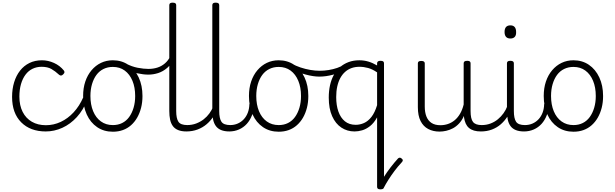

<svg xmlns="http://www.w3.org/2000/svg" viewBox="-20 -973 4632 1446"><path d="M325 17Q208 17 139.5 -52Q71 -121 71 -243Q71 -303 86.5 -353.5Q102 -404 131 -441Q160 -478 201.5 -498.5Q243 -519 296 -519Q342 -519 386.5 -499Q431 -479 461 -442Q466 -435 465.5 -428.5Q465 -422 456 -413Q447 -404 439.5 -404Q432 -404 425 -410Q396 -437 367 -453.5Q338 -470 293 -470Q256 -470 225 -455Q194 -440 172 -410.5Q150 -381 138 -339.5Q126 -298 126 -245Q126 -179 150.5 -130.5Q175 -82 220 -56Q265 -30 326 -30Q337 -30 342.5 -23Q348 -16 348 -6.5Q348 3 342.5 10Q337 17 325 17Z M324 17Q315 17 310.5 10Q306 3 306 -6.5Q306 -16 311 -23Q316 -30 325 -30Q384 -30 437.5 -55Q491 -80 534.5 -127Q578 -174 607 -240Q611 -249 620 -248Q629 -247 635.5 -240.5Q642 -234 638 -224Q608 -145 559 -91.5Q510 -38 449.5 -10.5Q389 17 324 17Z M830 19Q762 19 711.5 -15.5Q661 -50 633.5 -110.5Q606 -171 606 -250Q606 -310 622.5 -359Q639 -408 669.5 -444Q700 -480 740.5 -499.5Q781 -519 830 -519Q896 -519 946 -485Q996 -451 1024.5 -390Q1053 -329 1053 -250Q1053 -202 1042.5 -161Q1032 -120 1013 -87Q994 -54 967 -30Q940 -6 905.5 6.5Q871 19 830 19ZM830 -31Q869 -31 900 -46.5Q931 -62 952.5 -91.5Q974 -121 986 -161.5Q998 -202 998 -250Q998 -315 977.5 -364.5Q957 -414 919.5 -441.5Q882 -469 830 -469Q791 -469 759.5 -453.5Q728 -438 706.5 -409Q685 -380 673 -339.5Q661 -299 661 -250Q661 -185 681.5 -135.5Q702 -86 740 -58.5Q778 -31 830 -31Z M1097 -411Q1060 -411 1014.5 -421Q969 -431 913 -460Q904 -464 903 -471.5Q902 -479 905.5 -485.5Q909 -492 915.5 -495Q922 -498 929 -494Q973 -471 1017.5 -462.5Q1062 -454 1098 -454Q1134 -454 1165.5 -464Q1197 -474 1222.5 -496Q1248 -518 1264 -552Q1270 -563 1279.5 -563Q1289 -563 1295 -555.5Q1301 -548 1295 -536Q1271 -489 1239 -461.5Q1207 -434 1170.5 -422.5Q1134 -411 1097 -411Z M1385 17Q1347 17 1321.5 6.5Q1296 -4 1281.5 -24Q1267 -44 1261 -72.5Q1255 -101 1255 -137V-934Q1255 -944 1261 -948.5Q1267 -953 1280 -953Q1294 -953 1300.5 -948.5Q1307 -944 1307 -934V-137Q1307 -82 1323.5 -56.5Q1340 -31 1391 -31Q1400 -31 1404.5 -23.5Q1409 -16 1408.5 -7Q1408 2 1402.5 9.5Q1397 17 1385 17Z M1382 17Q1371 17 1365.5 9.5Q1360 2 1360.5 -7Q1361 -16 1368 -23.5Q1375 -31 1388 -31Q1426 -31 1457.5 -43Q1489 -55 1514 -74.5Q1539 -94 1557.5 -119.5Q1576 -145 1586 -172Q1590 -182 1598.5 -182Q1607 -182 1613.5 -175.5Q1620 -169 1617 -159Q1606 -125 1585.5 -93.5Q1565 -62 1535.5 -37Q1506 -12 1467.5 2.5Q1429 17 1382 17Z M1709 17Q1671 17 1645.5 6.5Q1620 -4 1605.5 -24Q1591 -44 1585 -72.5Q1579 -101 1579 -137V-934Q1579 -944 1585 -948.5Q1591 -953 1604 -953Q1618 -953 1624.5 -948.5Q1631 -944 1631 -934V-137Q1631 -82 1647.5 -56.5Q1664 -31 1715 -31Q1724 -31 1728.5 -23.5Q1733 -16 1732.5 -7Q1732 2 1726.5 9.5Q1721 17 1709 17Z M1706 17Q1695 17 1689.5 9.5Q1684 2 1684.5 -7Q1685 -16 1692 -23.5Q1699 -31 1712 -31Q1745 -31 1771.5 -43Q1798 -55 1817 -76Q1836 -97 1846.5 -125Q1857 -153 1858 -186Q1859 -198 1868 -201.5Q1877 -205 1885.5 -201.5Q1894 -198 1893 -186Q1892 -142 1877.5 -104.5Q1863 -67 1838.5 -40Q1814 -13 1780 2Q1746 17 1706 17Z M2079 19Q2011 19 1960.5 -15.5Q1910 -50 1882.5 -110.5Q1855 -171 1855 -250Q1855 -310 1871.5 -359Q1888 -408 1918.5 -444Q1949 -480 1989.5 -499.5Q2030 -519 2079 -519Q2145 -519 2195 -485Q2245 -451 2273.5 -390Q2302 -329 2302 -250Q2302 -202 2291.5 -161Q2281 -120 2262 -87Q2243 -54 2216 -30Q2189 -6 2154.5 6.5Q2120 19 2079 19ZM2079 -31Q2118 -31 2149 -46.5Q2180 -62 2201.5 -91.5Q2223 -121 2235 -161.5Q2247 -202 2247 -250Q2247 -315 2226.5 -364.5Q2206 -414 2168.5 -441.5Q2131 -469 2079 -469Q2040 -469 2008.5 -453.5Q1977 -438 1955.5 -409Q1934 -380 1922 -339.5Q1910 -299 1910 -250Q1910 -185 1930.5 -135.5Q1951 -86 1989 -58.5Q2027 -31 2079 -31Z M2385 -396Q2339 -396 2280.5 -412Q2222 -428 2163 -459Q2155 -464 2153 -471Q2151 -478 2154 -485Q2157 -492 2163 -495Q2169 -498 2177 -494Q2207 -477 2243 -465Q2279 -453 2316.5 -446.5Q2354 -440 2388 -440Q2421 -440 2455 -445.5Q2489 -451 2519.5 -461.5Q2550 -472 2570 -486Q2579 -492 2586.5 -486Q2594 -480 2595 -470Q2596 -460 2586 -453Q2542 -425 2488.5 -410.5Q2435 -396 2385 -396Z M2870 442Q2867 451 2856 450Q2845 449 2838 441.5Q2831 434 2836 423Q2851 392 2872 358.5Q2893 325 2920 289.5Q2947 254 2978 220Q2984 215 2990.5 214.5Q2997 214 3005 221Q3014 228 3013.5 235Q3013 242 3006 249Q2977 280 2951.5 314Q2926 348 2905.5 380.5Q2885 413 2870 442ZM2650 17Q2595 17 2551 -12Q2507 -41 2481.5 -98Q2456 -155 2456 -238Q2456 -288 2465.5 -331Q2475 -374 2494 -408.5Q2513 -443 2541 -467.5Q2569 -492 2605.5 -505.5Q2642 -519 2686 -519Q2721 -519 2753.5 -509.5Q2786 -500 2820 -480V-496Q2820 -506 2826.5 -510.5Q2833 -515 2846 -515Q2860 -515 2866 -510.5Q2872 -506 2872 -496V434Q2872 444 2865.5 448.5Q2859 453 2845 453Q2832 453 2826 448.5Q2820 444 2820 434V-89Q2796 -46 2766.5 -23Q2737 0 2707 8.5Q2677 17 2650 17ZM2512 -242Q2512 -180 2528.5 -133Q2545 -86 2577.5 -59.5Q2610 -33 2659 -33Q2691 -33 2721.5 -46.5Q2752 -60 2777.5 -92.5Q2803 -125 2820 -181V-428Q2785 -452 2752.5 -461Q2720 -470 2687 -470Q2655 -470 2628 -460.5Q2601 -451 2579.5 -432Q2558 -413 2543 -385.5Q2528 -358 2520 -322Q2512 -286 2512 -242Z M3290 18Q3242 18 3205 -1.5Q3168 -21 3147.5 -61.5Q3127 -102 3127 -166V-496Q3127 -505 3133 -509.5Q3139 -514 3152 -514Q3166 -514 3172.5 -509.5Q3179 -505 3179 -496V-171Q3179 -127 3191.5 -95.5Q3204 -64 3230 -47Q3256 -30 3297 -30Q3326 -30 3353 -39Q3380 -48 3403 -66.5Q3426 -85 3444 -115Q3462 -145 3472 -186V-496Q3472 -506 3478.5 -510.5Q3485 -515 3499 -515Q3512 -515 3518 -510.5Q3524 -506 3524 -496V-137Q3524 -78 3542.5 -54.5Q3561 -31 3608 -31Q3618 -31 3622.5 -23.5Q3627 -16 3626.5 -7Q3626 2 3620 9.5Q3614 17 3602 17Q3572 17 3550 10.5Q3528 4 3512.5 -9Q3497 -22 3488 -41.5Q3479 -61 3475 -87L3474 -100Q3459 -66 3437.5 -43Q3416 -20 3391.5 -7Q3367 6 3341 12Q3315 18 3290 18Z M3601 17Q3590 17 3584.5 9.5Q3579 2 3579.5 -7Q3580 -16 3587 -23.5Q3594 -31 3607 -31Q3644 -31 3675 -43Q3706 -55 3730 -75Q3754 -95 3772 -120Q3790 -145 3800 -172Q3804 -183 3813 -182.5Q3822 -182 3828 -174.5Q3834 -167 3831 -157Q3820 -124 3800 -93Q3780 -62 3751.5 -37Q3723 -12 3685 2.5Q3647 17 3601 17Z M3928 17Q3890 17 3864.5 6.5Q3839 -4 3824.5 -24Q3810 -44 3804 -72.5Q3798 -101 3798 -137V-496Q3798 -506 3804 -510.5Q3810 -515 3823 -515Q3837 -515 3843.5 -510.5Q3850 -506 3850 -496V-137Q3850 -82 3866.5 -56.5Q3883 -31 3934 -31Q3943 -31 3947.5 -23.5Q3952 -16 3951.5 -7Q3951 2 3945.5 9.5Q3940 17 3928 17ZM3824 -683Q3802 -683 3791 -695.5Q3780 -708 3780 -732Q3780 -757 3791 -769.5Q3802 -782 3824 -782Q3845 -782 3856 -769.5Q3867 -757 3867 -732Q3868 -707 3856.5 -695Q3845 -683 3824 -683Z M3926 17Q3915 17 3909.5 9.5Q3904 2 3904.5 -7Q3905 -16 3912 -23.5Q3919 -31 3932 -31Q3965 -31 3991.5 -43Q4018 -55 4037 -76Q4056 -97 4066.5 -125Q4077 -153 4078 -186Q4079 -198 4088 -201.5Q4097 -205 4105.5 -201.5Q4114 -198 4113 -186Q4112 -142 4097.5 -104.5Q4083 -67 4058.5 -40Q4034 -13 4000 2Q3966 17 3926 17Z M4299 19Q4231 19 4180.5 -15.5Q4130 -50 4102.5 -110.5Q4075 -171 4075 -250Q4075 -310 4091.5 -359Q4108 -408 4138.5 -444Q4169 -480 4209.5 -499.5Q4250 -519 4299 -519Q4365 -519 4415 -485Q4465 -451 4493.5 -390Q4522 -329 4522 -250Q4522 -202 4511.5 -161Q4501 -120 4482 -87Q4463 -54 4436 -30Q4409 -6 4374.5 6.5Q4340 19 4299 19ZM4299 -31Q4338 -31 4369 -46.5Q4400 -62 4421.5 -91.5Q4443 -121 4455 -161.5Q4467 -202 4467 -250Q4467 -315 4446.5 -364.5Q4426 -414 4388.5 -441.5Q4351 -469 4299 -469Q4260 -469 4228.5 -453.5Q4197 -438 4175.5 -409Q4154 -380 4142 -339.5Q4130 -299 4130 -250Q4130 -185 4150.5 -135.5Q4171 -86 4209 -58.5Q4247 -31 4299 -31Z"/></svg>

Font: Playwrite US Modern ExtraLight
Style: Regular
Weight: 250
Designer: Veronika Burian, José Scaglione
Foundry: TypeTogether
Version: Version 1.003